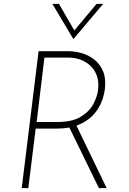

<svg xmlns="http://www.w3.org/2000/svg" viewBox="-20 -970 665 990"><path d="M332 -706Q367 -706 403 -695.5Q439 -685 468 -661.5Q497 -638 512 -601Q527 -564 521 -512Q516 -473 500 -436.5Q484 -400 454.5 -371Q425 -342 380.5 -324.5Q336 -307 275 -307H164L126 0H92L179 -706ZM276 -341Q351 -341 395.5 -367.5Q440 -394 461 -433Q482 -472 486 -510Q490 -545 481 -574.5Q472 -604 451 -626Q430 -648 399.5 -660.5Q369 -673 331 -673H209L169 -341ZM371 -329 530 0H490L330 -328ZM284 -950 369 -803 354 -802 478 -950H512L359 -769H358L250 -950Z"/></svg>

Font: Josefin Sans Thin ExtraLight
Style: Italic
Weight: 250
Italic angle: -7°
Version: Version 2.000